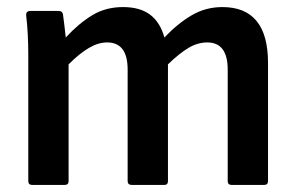

<svg xmlns="http://www.w3.org/2000/svg" viewBox="-20 -523 839 543"><path d="M71 0Q60 0 60 -11V-367Q60 -397 58.5 -426Q57 -455 54 -479Q53 -492 66 -492H146Q156 -492 158 -483Q160 -469 162 -452Q164 -435 166 -417Q203 -457 241 -480Q279 -503 328 -503Q376 -503 404.5 -481.5Q433 -460 445 -417Q483 -457 522.5 -480Q562 -503 609 -503Q738 -503 738 -345V-11Q738 0 727 0H635Q624 0 624 -11V-326Q624 -403 566 -403Q539 -403 513 -387.5Q487 -372 455 -341V-11Q455 0 445 0H353Q341 0 341 -11V-326Q341 -403 283 -403Q258 -403 231.5 -387.5Q205 -372 174 -341V-11Q174 0 163 0Z"/></svg>

Font: Sofia Sans Semi Condensed
Style: Bold
Weight: 700
Designer: Botio Nikoltchev, Ani Petrova
Foundry: lettersoup
Version: Version 4.100; ttfautohint (v1.8.4.7-5d5b)